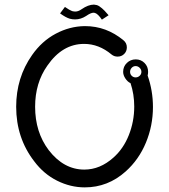

<svg xmlns="http://www.w3.org/2000/svg" viewBox="-20 -811 731 831"><path d="M387 -791Q394 -790 399 -789Q409 -786 421.5 -775Q434 -764 442 -754L450 -745L421 -726Q404 -751 391 -755Q388 -756 385 -756Q373 -756 353 -742Q330 -727 305 -727Q293 -727 282 -730Q265 -735 240 -753L261 -781Q281 -767 292 -763Q300 -761 306 -761Q319 -761 333 -771Q362 -791 386 -791ZM346 -698Q281 -697 221 -665Q161 -633 119 -573Q50 -475 50 -349Q50 -214 128 -113Q169 -58 227 -29Q285 0 347 0Q447 0 524 -69Q581 -120 611.5 -193.5Q642 -267 642 -348Q642 -418 619 -484Q621 -492 621 -500Q621 -523 605.5 -538.5Q590 -554 567.5 -554Q545 -554 529 -538.5Q513 -523 513 -500Q513 -486 522.5 -471.5Q532 -457 545 -451Q561 -403 561 -350Q561 -285 537.5 -226Q514 -167 471 -129Q413 -77 345 -77Q256 -77 191 -161Q132 -239 132 -349Q132 -452 185 -527Q250 -621 344 -621Q408 -621 463 -575Q474 -566 489 -566Q506 -566 517.5 -577.5Q529 -589 529 -606Q529 -625 514 -637Q440 -698 348 -698Q347 -698 346 -698ZM550 -517.5Q557 -525 567 -525Q577 -525 584.5 -517.5Q592 -510 592 -500Q592 -490 584.5 -483Q577 -476 567 -476Q557 -476 550 -483Q543 -490 543 -500Q543 -510 550 -517.5Z"/></svg>

Font: Sakbunderan
Style: Regular
Weight: 400
Version: Version 1.00